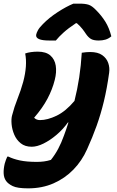

<svg xmlns="http://www.w3.org/2000/svg" viewBox="-20 -832 640 1052"><path d="M118 -539Q132 -544 150 -546.5Q168 -549 187 -549Q232 -549 256 -528Q280 -507 285.5 -472Q291 -437 280 -394Q267 -342 240 -291Q213 -240 167 -187Q179 -174 199 -174Q240 -174 290 -198Q340 -222 388 -279Q404 -342 414 -408Q424 -474 428 -543Q453 -547 474 -547Q516 -547 540 -530Q564 -513 573 -487Q582 -461 578 -433Q566 -346 549 -276Q532 -206 509.5 -143Q487 -80 457 -14Q429 49 382.5 97Q336 145 273.5 172.5Q211 200 134 200Q75 200 49.5 187.5Q24 175 13 159Q1 142 0 117.5Q-1 93 6 64Q9 53 12.5 44Q16 35 20 26H26Q52 39 89 47Q126 55 182 55Q202 55 221 52.5Q240 50 259 44Q282 15 299 -17Q316 -49 330 -88Q344 -125 355 -161H352Q325 -123 289.5 -93Q254 -63 218.5 -45.5Q183 -28 154 -28Q117 -28 93.5 -47Q70 -66 58 -94.5Q46 -123 43.5 -151.5Q41 -180 46 -199Q58 -246 76 -291Q94 -336 107 -383Q131 -473 118 -539ZM382 -812H418Q447 -812 465.5 -806Q484 -800 506 -777Q536 -747 557 -713.5Q578 -680 590 -633Q575 -620 558 -615Q541 -610 521 -610Q493 -610 478.5 -618.5Q464 -627 451 -646Q442 -660 430.5 -674.5Q419 -689 401 -705H396Q354 -677 328.5 -654Q303 -631 286 -610H250Q174 -610 178 -641Q180 -652 188 -666.5Q196 -681 215 -700Q249 -735 296 -765.5Q343 -796 382 -812Z"/></svg>

Font: Recursive Sn Csl St XBd
Style: Italic
Weight: 800
Italic angle: -15°
Version: Version 1.079;hotconv 1.0.112;makeotfexe 2.5.65598; ttfautoh